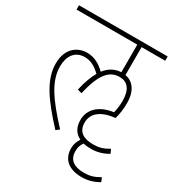

<svg xmlns="http://www.w3.org/2000/svg" viewBox="-183 -739 931 1007"><g transform="rotate(30 282.5 -235.0)"><path d="M162 -428C110 -428 47 -394 47 -297C47 -200 109 -113 220 7L240 -8C130 -127 74 -206 74 -295C74 -356 103 -402 163 -402C199 -402 228 -386 259 -356C242 -326 227 -286 216 -236L242 -229C273 -368 318 -403 374 -403C420 -403 449 -372 449 -301C449 -275 445 -250 440 -228C351 -216 307 -166 307 -105C307 -62 325 -31 359 -15C347 3 339 23 339 48C339 114 384 152 462 152C497 152 530 144 565 123L555 99C519 120 494 126 461 126C410 126 366 109 366 49C366 26 372 9 384 -6C397 -3 412 -1 429 -1C464 -1 498 -9 533 -30L522 -54C486 -33 462 -27 428 -27C377 -27 333 -44 333 -104C333 -162 379 -197 462 -206C470 -234 475 -268 475 -303C475 -381 439 -419 394 -427V-596H537V-622H0V-596H368V-429C331 -427 299 -411 273 -377C242 -407 208 -428 162 -428Z"/></g></svg>

Font: Noto Sans Condensed Thin
Style: Regular
Weight: 100
Width: 3
Designer: Monotype Design Team
Foundry: Monotype Imaging Inc.
Version: Version 2.013